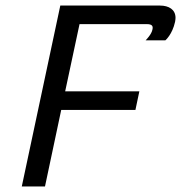

<svg xmlns="http://www.w3.org/2000/svg" viewBox="-20 -670 651 690"><path d="M200 -275H466.7L480.8 -341.7H214.2L265.8 -583.3H507.5C528.3 -583.3 530.8 -575 527.5 -562.5C524.2 -545.8 503.3 -525 503.3 -525H574.2C574.2 -525 599.2 -545.8 609.2 -591.7C610 -596.7 610.8 -601.7 610.8 -605.8C610.8 -635.8 586.7 -650 555 -650H196.7L58.3 0H141.7Z"/></svg>

Font: BoonHome
Style: Book Oblique
Weight: 400
Italic angle: -12°
Designer: Sungsit Sawaiwan
Foundry: Sungsit Sawaiwan
Version: Version 0.2